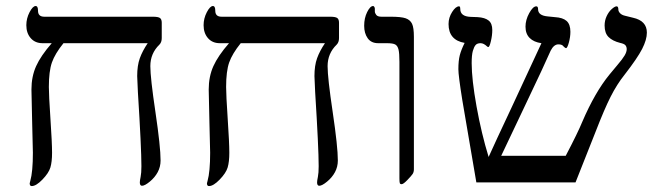

<svg xmlns="http://www.w3.org/2000/svg" viewBox="-20 -609 2187 641"><path d="M520 -481.9Q520 -467.8 512.2 -460Q481.9 -430.7 481.9 -388.2Q481.9 -349.1 499 -234.4Q516.1 -119.1 516.1 -73.2Q516.1 -52.2 506.6 -34.4Q497.1 -16.6 480.2 -2.7Q463.4 11.2 454.1 11.2Q446.8 11.2 446.8 0Q446.8 -5.9 449.5 -18.6Q452.1 -31.2 452.1 -54.2Q452.1 -114.7 440.4 -300.8L438 -355Q438 -390.1 446.8 -414.6Q455.6 -439 473.1 -464.8H191.9Q163.6 -429.7 153.3 -400.4Q143.1 -371.1 143.1 -318.8Q143.1 -292 148.4 -212.4Q153.8 -132.3 153.8 -99.1Q153.8 -68.4 148.2 -49.8Q142.6 -31.2 121.6 -9.5Q100.6 12.2 85.9 12.2Q79.1 12.2 79.1 2.9L81.1 -4.9Q89.8 -35.6 89.8 -99.1L87.4 -199.2L85 -310.1Q85 -353.5 100.6 -388.2Q116.2 -422.9 152.8 -464.8H122.1Q97.2 -464.8 82.5 -481.7Q67.9 -498.5 67.9 -524.9Q67.9 -547.4 78.6 -568.1Q89.4 -588.9 99.1 -588.9Q106.9 -588.9 106.9 -573.2Q106.9 -553.2 127.9 -553.2H490.2Q508.3 -553.2 514.2 -548.8Q520 -544.4 520 -533.2Z M1111.8 -481.9Q1111.8 -467.8 1104 -460Q1073.7 -430.7 1073.7 -388.2Q1073.7 -349.1 1090.8 -234.4Q1107.9 -119.1 1107.9 -73.2Q1107.9 -52.2 1098.4 -34.4Q1088.9 -16.6 1072 -2.7Q1055.2 11.2 1045.9 11.2Q1038.6 11.2 1038.6 0Q1038.6 -5.9 1041.3 -18.6Q1043.9 -31.2 1043.9 -54.2Q1043.9 -114.7 1032.2 -300.8L1029.8 -355Q1029.8 -390.1 1038.6 -414.6Q1047.4 -439 1064.9 -464.8H783.7Q755.4 -429.7 745.1 -400.4Q734.9 -371.1 734.9 -318.8Q734.9 -292 740.2 -212.4Q745.6 -132.3 745.6 -99.1Q745.6 -68.4 740 -49.8Q734.4 -31.2 713.4 -9.5Q692.4 12.2 677.7 12.2Q670.9 12.2 670.9 2.9L672.9 -4.9Q681.6 -35.6 681.6 -99.1L679.2 -199.2L676.8 -310.1Q676.8 -353.5 692.4 -388.2Q708 -422.9 744.6 -464.8H713.9Q689 -464.8 674.3 -481.7Q659.7 -498.5 659.7 -524.9Q659.7 -547.4 670.4 -568.1Q681.2 -588.9 690.9 -588.9Q698.7 -588.9 698.7 -573.2Q698.7 -553.2 719.7 -553.2H1082Q1100.1 -553.2 1106 -548.8Q1111.8 -544.4 1111.8 -533.2Z M1361.8 -43.9Q1361.8 -34.7 1357.7 -28.3Q1353.5 -22 1340.1 -8.1Q1326.7 5.9 1320.8 5.9Q1315.9 5.9 1314.7 2.2Q1313.5 -1.5 1313.5 -14.2V-402.8Q1313.5 -431.2 1310.5 -443.4Q1307.6 -455.6 1300 -460.2Q1292.5 -464.8 1271.5 -464.8H1242.7Q1219.2 -464.8 1207.5 -481.4Q1195.8 -498 1195.8 -522.9Q1195.8 -548.8 1205.8 -568.8Q1215.8 -588.9 1225.6 -588.9Q1228 -588.9 1229.7 -585.9Q1231.4 -583 1231.4 -580.1V-570.8Q1231.4 -565.4 1236.1 -559.3Q1240.7 -553.2 1253.4 -553.2H1283.7Q1319.3 -553.2 1334.5 -547.9Q1349.6 -542.5 1355.7 -529.5Q1361.8 -516.6 1361.8 -485.8Z M2139.6 -500Q2139.6 -476.6 2123.8 -445.6Q2107.9 -414.6 2065.4 -359.9Q2039.6 -327.6 2018.6 -286.1Q1997.6 -244.6 1968.3 -168.9L1901.4 0H1570.3L1523.4 -274.9Q1510.3 -356.9 1510.3 -377.9Q1510.3 -406.7 1515.1 -425Q1520 -443.4 1531.2 -465.8Q1477.5 -475.1 1477.5 -528.8Q1477.5 -550.3 1489.5 -569.1Q1501.5 -587.9 1512.7 -587.9Q1516.6 -587.9 1516.6 -579.1Q1516.6 -554.2 1550.8 -552.7L1574.7 -551.8Q1599.1 -550.3 1611.3 -540.5Q1623.5 -530.8 1623.5 -508.8Q1623.5 -491.2 1618.9 -471.7Q1614.3 -452.1 1610.4 -452.1Q1607.4 -452.1 1606 -454.1Q1594.7 -464.8 1584.5 -464.8Q1573.2 -464.8 1567.9 -458.7Q1562.5 -452.6 1558.6 -439Q1554.7 -425.3 1554.7 -397.9Q1554.7 -344.2 1571 -253.4Q1587.4 -162.6 1611.3 -85Q1631.8 -130.9 1689 -252.4L1787.6 -464.8Q1762.2 -468.3 1748.3 -482.2Q1734.4 -496.1 1734.4 -520Q1734.4 -542.5 1746.8 -565.2Q1759.3 -587.9 1770.5 -587.9Q1776.4 -587.9 1776.4 -578.1Q1776.4 -557.1 1808.6 -554.2L1832.5 -551.8Q1858.9 -550.3 1871.6 -539.1Q1884.3 -527.8 1884.3 -502.9Q1884.3 -485.8 1879.2 -467Q1874 -448.2 1869.6 -448.2Q1867.2 -448.2 1861.3 -454.1Q1856.9 -460.9 1844.2 -460.9Q1829.1 -460.9 1818.4 -439.9Q1797.4 -391.6 1735.8 -262.7L1653.3 -88.9H1868.7Q1909.2 -166 1924.3 -203.1Q1966.3 -300.8 2014.6 -359.9L2041 -391.6Q2058.1 -411.6 2065.2 -423.6Q2072.3 -435.5 2072.3 -444.8Q2072.3 -452.6 2068.1 -457.8Q2064 -462.9 2050.3 -465.8Q2024.9 -472.2 2011.7 -485.4Q1998.5 -498.5 1998.5 -523.9Q1998.5 -540.5 2005.4 -555.2Q2012.2 -569.8 2022.5 -578.9Q2032.7 -587.9 2038.6 -587.9Q2044.4 -587.9 2044.4 -577.1Q2044.4 -570.8 2050.3 -564.7Q2056.2 -558.6 2067.4 -556.2L2093.3 -549.8Q2139.6 -539.6 2139.6 -500Z"/></svg>

Font: Times New Roman
Style: Regular
Weight: 400
Designer: Steve Matteson
Foundry: Ascender Corporation
Version: Version 2.00.3